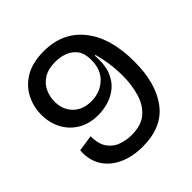

<svg xmlns="http://www.w3.org/2000/svg" viewBox="-185 -809 957 957"><g transform="rotate(-45 294.0 -330.0)"><path d="M280 13Q208 13 153.5 -12.5Q99 -38 70.5 -84.5Q42 -131 47 -195L133 -208Q133 -151 156.5 -120Q180 -89 214.5 -78Q249 -67 282 -67Q351 -67 389.5 -100.5Q428 -134 444 -189.5Q460 -245 460 -309Q460 -352 454 -395Q448 -438 437 -477H432Q437 -414 421.5 -371.5Q406 -329 376.5 -303.5Q347 -278 310 -266.5Q273 -255 235 -255Q175 -255 130 -281Q85 -307 60 -353Q35 -399 35 -457Q35 -514 60.5 -563.5Q86 -613 137.5 -643Q189 -673 268 -673Q400 -673 475.5 -579Q551 -485 551 -316Q551 -164 484.5 -75.5Q418 13 280 13ZM259 -328Q321 -328 363 -367Q405 -406 405 -474Q405 -521 385 -547Q365 -573 334.5 -584Q304 -595 272 -595Q221 -595 189 -575Q157 -555 142.5 -523.5Q128 -492 128 -457Q128 -399 164 -363.5Q200 -328 259 -328Z"/></g></svg>

Font: Bricolage Grotesque 48pt
Style: Regular
Weight: 400
Designer: Mathieu Triay
Foundry: Atelier Triay
Version: Version 1.000; ttfautohint (v1.8.4.7-5d5b);gftools[0.9.32]